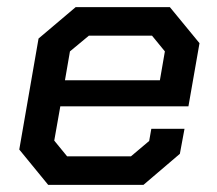

<svg xmlns="http://www.w3.org/2000/svg" viewBox="-20 -518 608 538"><path d="M34 -99 88 -410 192 -498H456L539 -397L508 -220H149L132 -124L168 -80H347L398 -123L404 -157H497L484 -87L382 0H115ZM428 -293 442 -374 406 -418H229L176 -374L162 -293Z"/></svg>

Font: Chakra Petch Medium
Style: Italic
Weight: 500
Italic angle: -10°
Designer: Katatrad Aksorn Co.,Ltd.
Foundry: Cadson Demak Co.,Ltd.
Version: Version 1.000; ttfautohint (v1.6)